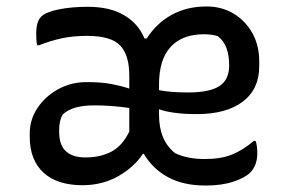

<svg xmlns="http://www.w3.org/2000/svg" viewBox="-20 -563 890 594"><path d="M251 -542Q320 -542 364 -516Q408 -490 427 -444H434Q464 -491 511 -517Q558 -543 619 -543Q666 -543 702.5 -521Q739 -499 760.5 -461Q782 -423 782 -373V-358Q782 -287 731 -248.5Q680 -210 589 -210Q550 -210 520.5 -214Q491 -218 472 -225V-208Q472 -128 522 -89Q560 -71 613 -71Q663 -71 697 -84.5Q731 -98 765 -127H771Q776 -112 776 -89Q776 -51 754 -29Q738 -13 702 -1Q666 11 616 11Q547 11 499.5 -15Q452 -41 425 -87H422Q395 -46 346 -18Q297 10 235 10Q157 10 114.5 -29Q72 -68 72 -140V-150Q72 -193 96 -229Q120 -265 160 -287Q200 -309 248 -309Q294 -309 325 -303Q356 -297 380 -289V-330Q380 -392 352 -422Q324 -452 249 -452Q206 -452 171 -444.5Q136 -437 101 -423H95Q93 -431 92.5 -440.5Q92 -450 92 -461Q92 -476 95.5 -489.5Q99 -503 108 -512Q122 -526 162 -534Q202 -542 251 -542ZM472 -302V-284Q494 -280 514.5 -278.5Q535 -277 563 -277Q628 -277 658.5 -296.5Q689 -316 689 -361Q689 -391 681 -413.5Q673 -436 654 -451Q636 -457 611 -457Q544 -457 508 -418Q472 -379 472 -302ZM243 -76H246Q290 -76 324 -93.5Q358 -111 380 -156V-229Q351 -233 325.5 -235Q300 -237 271 -237Q239 -237 215 -230.5Q191 -224 174 -209Q163 -190 163 -161V-156Q163 -114 184 -95Q205 -76 243 -76Z"/></svg>

Font: Recursive Sn Csl St
Style: Regular
Weight: 400
Version: Version 1.079;hotconv 1.0.112;makeotfexe 2.5.65598; ttfautoh